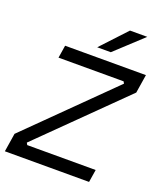

<svg xmlns="http://www.w3.org/2000/svg" viewBox="-169 -1061 991 1170"><g transform="rotate(20 327.0 -476.0)"><path d="M550 0H4L23 -120L557 -647L552 -623L532 -659L547 -648H116L129 -730H653L634 -610L99 -83L103 -111L128 -66L105 -82H563ZM404 -788H316L469 -952H581Z"/></g></svg>

Font: Sora Variable Italic
Style: Regular
Weight: 400
Designer: Jonathan Barnbrook, Julián Moncada
Foundry: Barnbrook Fonts
Version: Version 2.000